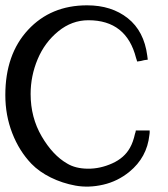

<svg xmlns="http://www.w3.org/2000/svg" viewBox="-21 -654 630 721"><path d="M465 -9Q421 27 366.5 39.5Q312 52 262.5 43Q213 34 169.5 12.5Q126 -9 97 -39Q51 -87 25 -154Q-1 -221 -1 -297Q-1 -450 84.5 -542Q170 -634 306 -634Q398 -634 459 -585.5Q520 -537 532 -445L533 -437L534 -430L527 -429L520 -428Q511 -426 508 -425L501 -424L494 -423L492 -430L490 -436Q454 -578 311 -578Q249 -578 198 -536.5Q147 -495 120.5 -432Q94 -369 94 -301Q94 -213 135.5 -142Q177 -71 231 -40Q262 -21 308.5 -20.5Q355 -20 400.5 -40.5Q446 -61 467 -99Q479 -120 486 -152L488 -158L489 -164H495H501H525H533H541V-155L540 -147Q531 -63 465 -9Z"/></svg>

Font: Loyal Sans
Style: Boldv1
Weight: 700
Version: Version 001.000